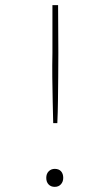

<svg xmlns="http://www.w3.org/2000/svg" viewBox="-20 -720 419 747"><path d="M187 -241Q186 -283 185 -327.5Q184 -372 183.5 -419Q183 -466 184 -514V-700H206L207 -514Q207 -467 206.5 -420.5Q206 -374 205.5 -328.5Q205 -283 203 -241ZM193 7Q178 7 169 -2.5Q160 -12 160 -28Q160 -44 169.5 -53.5Q179 -63 193 -63Q209 -63 217.5 -53.5Q226 -44 226 -28Q226 -13 217 -3Q208 7 193 7Z"/></svg>

Font: Lexend Exa Thin
Style: Regular
Weight: 250
Designer: Bonnie Shaver-Troup, Thomas Jockin
Foundry: Lexend
Version: Version 1.007